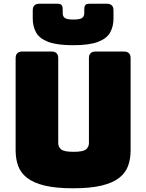

<svg xmlns="http://www.w3.org/2000/svg" viewBox="-20 -997 786 1032"><path d="M682 -189Q682 -143 668.5 -105.5Q655 -68 620.5 -41Q586 -14 526 0.5Q466 15 373 15Q280 15 220 0.5Q160 -14 125.5 -41Q91 -68 77.5 -105.5Q64 -143 64 -189V-684Q64 -720 100 -720H257Q293 -720 293 -684V-228Q293 -208 308 -194.5Q323 -181 375 -181Q428 -181 443 -194.5Q458 -208 458 -228V-684Q458 -720 494 -720H646Q682 -720 682 -684ZM590 -897Q590 -855 572 -822.5Q554 -790 507 -772Q460 -754 373 -754Q286 -754 239 -772Q192 -790 174 -822.5Q156 -855 156 -897V-941Q156 -977 192 -977H288Q304 -977 310.5 -970.5Q317 -964 317 -946V-925Q317 -911 327 -901.5Q337 -892 374 -892Q412 -892 422.5 -901.5Q433 -911 433 -925V-946Q433 -964 439.5 -970.5Q446 -977 463 -977H554Q590 -977 590 -941Z"/></svg>

Font: Bungee Spice
Style: Regular
Weight: 400
Designer: David Jonathan Ross
Foundry: David Jonathan Ross
Version: Version 2.000